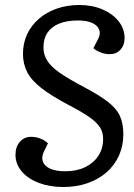

<svg xmlns="http://www.w3.org/2000/svg" viewBox="-20 -735 537 769"><path d="M474 -197Q474 -151 456.5 -112Q439 -73 407 -45Q375 -17 331 -1.5Q287 14 234 14Q179 14 135.5 -2.5Q92 -19 67 -48.5Q42 -78 42 -115Q42 -147 59.5 -167Q77 -187 105 -187Q124 -187 142 -180Q160 -173 172 -161L156 -128Q145 -105 152 -87Q159 -69 182 -59Q205 -49 241 -49Q287 -49 321 -65.5Q355 -82 374 -111Q393 -140 393 -179Q393 -204 381 -224Q369 -244 338.5 -265.5Q308 -287 254 -315Q186 -351 146 -382Q106 -413 89 -446Q72 -479 72 -519Q72 -562 88.5 -597.5Q105 -633 135.5 -659.5Q166 -686 207.5 -700.5Q249 -715 298 -715Q349 -715 390 -697.5Q431 -680 455 -650Q479 -620 479 -582Q479 -554 462.5 -536Q446 -518 419 -518Q401 -518 383 -525Q365 -532 354 -542L373 -579Q384 -600 377 -617Q370 -634 348.5 -643.5Q327 -653 293 -653Q248 -653 217 -640.5Q186 -628 170 -604Q154 -580 154 -545Q154 -517 168.5 -493Q183 -469 218.5 -444Q254 -419 317 -386Q379 -353 413 -326.5Q447 -300 460.5 -270Q474 -240 474 -197Z"/></svg>

Font: Literata
Style: Italic
Weight: 400
Italic angle: -2°
Designer: Latin by Veronika Burian and Jose Scaglione. Greek by Irene Vlachou. Cyrillic by Vera Evstafieva
Foundry: TypeTogether
Version: Version 3.103;gftools[0.9.29]